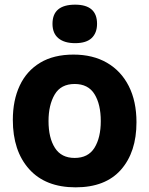

<svg xmlns="http://www.w3.org/2000/svg" viewBox="-20 -793 640 823"><path d="M304 10Q175 10 105 -68Q35 -146 35 -279Q35 -363 64.5 -426Q94 -489 152 -524Q210 -559 295 -559Q378 -559 438.5 -524Q499 -489 532 -424Q565 -359 565 -269Q565 -141 498.5 -65.5Q432 10 304 10ZM300 -116Q358 -116 385 -159.5Q412 -203 412 -274Q412 -346 385 -389.5Q358 -433 300 -433Q241 -433 214.5 -388Q188 -343 188 -274Q188 -202 215.5 -159Q243 -116 300 -116ZM302 -608Q256 -608 230.5 -629Q205 -650 205 -691Q205 -773 302 -773Q396 -773 396 -691Q396 -652 373 -630Q350 -608 302 -608Z"/></svg>

Font: Noto Sans Mono ExtraBold
Style: Regular
Weight: 800
Designer: Monotype Design Team
Foundry: Monotype Imaging Inc.
Version: Version 2.014